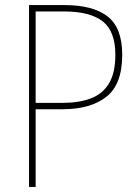

<svg xmlns="http://www.w3.org/2000/svg" viewBox="-20 -734 548 754"><path d="M234 -714Q345 -714 402.5 -669.5Q460 -625 460 -519Q460 -403 398 -354Q336 -305 225 -305H120V0H94V-714ZM231 -689H120V-330H226Q290 -330 336.5 -347.5Q383 -365 408 -406.5Q433 -448 433 -519Q433 -611 383.5 -650Q334 -689 231 -689Z"/></svg>

Font: Noto Sans Kannada SemiCondensed Thin
Style: Regular
Weight: 100
Width: 4
Designer: Jelle Bosma - Monotype Design Team
Foundry: Monotype Imaging Inc.
Version: Version 2.005; ttfautohint (v1.8.4.7-5d5b)